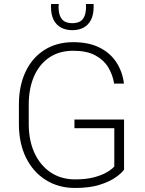

<svg xmlns="http://www.w3.org/2000/svg" viewBox="-20 -932 725 962"><path d="M601.6 -82Q589.8 -64.9 559.6 -43.5Q529.3 -22 479.2 -6.1Q429.2 9.8 356 9.8Q273.4 9.8 209.7 -30Q146 -69.8 110.4 -141.8Q74.7 -213.9 74.7 -311V-407.2Q74.7 -502.4 108.2 -572.8Q141.6 -643.1 202.9 -681.9Q264.2 -720.7 346.7 -720.7Q425.3 -720.7 479.2 -693.4Q533.2 -666 563.5 -619.1Q593.8 -572.3 601.1 -513.2H551.8Q544.9 -557.1 522.5 -594.5Q500 -631.8 457.3 -654.8Q414.6 -677.7 347.2 -677.7Q276.9 -677.7 226.8 -643.8Q176.8 -609.9 150.4 -549.1Q124 -488.3 124 -408.2V-311Q124 -228 152.8 -165.5Q181.6 -103 233.9 -68.1Q286.1 -33.2 356.4 -33.2Q411.6 -33.2 451.9 -43.9Q492.2 -54.7 517.3 -70.1Q542.5 -85.4 552.7 -98.1V-289.6H353V-333H601.6ZM342.3 -780.8Q310.5 -780.8 286.4 -793.5Q262.2 -806.2 248.8 -832.3Q235.4 -858.4 235.4 -898.4Q235.4 -901.9 235.6 -905.3Q235.8 -908.7 236.3 -912.1H274.9Q274.4 -908.7 273.9 -905.3Q273.4 -901.9 273.4 -898.4Q273.4 -869.6 281.2 -851.1Q289.1 -832.5 304.4 -824.2Q319.8 -815.9 342.3 -815.9Q365.2 -815.9 380.4 -824.2Q395.5 -832.5 403.3 -851.1Q411.1 -869.6 411.1 -898.4Q411.1 -901.9 410.9 -905.3Q410.6 -908.7 410.2 -912.1H448.7Q449.2 -908.7 449.2 -905.3Q449.2 -901.9 449.2 -898.4Q449.2 -858.4 435.8 -832.3Q422.4 -806.2 398.4 -793.5Q374.5 -780.8 342.3 -780.8Z"/></svg>

Font: Heebo ExtraLight
Style: Regular
Weight: 250
Designer: Oded Ezer
Foundry: Ezer Type House
Version: Version 3.100